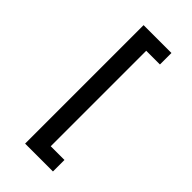

<svg xmlns="http://www.w3.org/2000/svg" viewBox="-307 -882 1163 1163"><g transform="rotate(45 275.0 -300.5)"><path d="M175 207.5V-807.5H413.5V-709H296V109H413.5V207.5Z"/></g></svg>

Font: Trispace SemiCondensed Medium
Style: Regular
Weight: 500
Width: 4
Designer: Tyler Finck
Foundry: Etcetera Type Company
Version: Version 1.210; ttfautohint (v1.8.3)